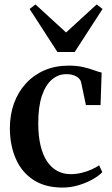

<svg xmlns="http://www.w3.org/2000/svg" viewBox="-20 -835 506 866"><path d="M262 11Q184 11 131.2 -23.2Q78.5 -57.5 51.8 -117.8Q25 -178 24.5 -255.5Q24.5 -317 43 -368.5Q61.5 -420 96.5 -458.2Q131.5 -496.5 180.2 -517.8Q229 -539 290 -539Q326.5 -539 355 -532.5Q383.5 -526 404.2 -518.2Q425 -510.5 438.5 -507.5L433.5 -361H367.5L346 -463.5Q344 -473 335.8 -481.5Q327.5 -490 313.2 -495.2Q299 -500.5 278.5 -500.5Q243 -500.5 214.5 -476.5Q186 -452.5 169.2 -403.5Q152.5 -354.5 152.5 -279.5Q152.5 -222 162.8 -179Q173 -136 192.2 -107.2Q211.5 -78.5 238.5 -64Q265.5 -49.5 298.5 -49.5Q323 -49.5 347.2 -55.2Q371.5 -61 392.2 -70.2Q413 -79.5 427 -89.5L441.5 -58.5Q426.5 -42.5 398.5 -26.5Q370.5 -10.5 335 0.2Q299.5 11 262 11ZM239 -600.5 113.5 -794.5 140 -815 278 -688.5 416 -815 442.5 -794.5 317 -600.5Z"/></svg>

Font: Merriweather 96pt SemiBold
Style: Regular
Weight: 600
Version: Version 2.100